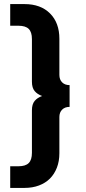

<svg xmlns="http://www.w3.org/2000/svg" viewBox="-20 -720 420 940"><path d="M30 -700V-594H70Q105.2 -594 120.7 -578.4Q136.3 -562.8 136.3 -528.7V-320Q136.3 -290 149.8 -274Q163.3 -258 186.3 -250Q163.3 -242 149.8 -226Q136.3 -210 136.3 -180V28Q136.3 62.5 120.7 78.2Q105.2 94 70 94H30V200H100Q139.2 200 170.9 188Q202.7 176 224.5 154.2Q246.3 132.3 258.5 100.9Q270.7 69.5 270.7 30.3V-147.3Q270.7 -169.7 284.2 -183.2Q297.7 -196.7 320.7 -196.7V-303.3Q297.7 -303.3 284.2 -316.8Q270.7 -330.3 270.7 -353.3V-530Q270.7 -608.5 224.9 -654.2Q179.2 -700 100 -700Z"/></svg>

Font: Golos Text VF
Style: Regular
Weight: 400
Designer: A.Korolkova, Vitaly Kuzmin
Foundry: ParaType Ltd
Version: Version 2.005